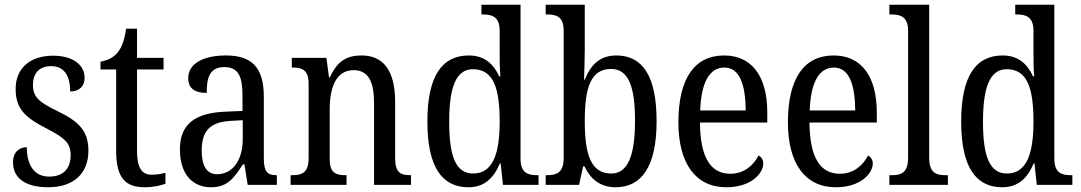

<svg xmlns="http://www.w3.org/2000/svg" viewBox="-20 -780 4559 810"><path d="M184 10C289 10 353 -47 353 -144C353 -228 312 -268 223 -311C148 -348 119 -368 119 -422C119 -469 144 -501 196 -501C248 -501 276 -464 276 -394C315 -394 337 -417 337 -452C337 -502 293 -545 204 -545C110 -545 46 -495 46 -405C46 -320 86 -284 180 -236C255 -197 278 -175 278 -126C278 -69 248 -35 187 -35C121 -35 93 -89 93 -159C66 -159 35 -143 35 -95C35 -25 92 10 184 10Z M591 10C628 10 661 2 678 -5V-51C659 -46 642 -43 619 -43C578 -43 558 -73 558 -143V-487H670V-536H558V-659H512C504 -605 493 -579 475 -557C457 -536 433 -525 404 -520V-487H470V-145C470 -30 508 10 591 10Z M870 10C942 10 968 -31 1005 -87H1011L1025 0H1148V-41H1145C1107 -41 1093 -57 1093 -113V-372C1093 -499 1039 -546 933 -546C840 -546 774 -513 774 -450C774 -408 801 -388 852 -388C852 -452 864 -497 927 -497C992 -497 1003 -447 1003 -373V-312L933 -309C802 -304 739 -256 739 -150C739 -41 796 10 870 10ZM896 -45C851 -45 831 -82 831 -144C831 -223 861 -265 953 -270L1004 -273V-191C1004 -106 962 -45 896 -45Z M1206 0H1442V-41H1437C1399 -41 1371 -49 1371 -108V-321C1371 -405 1395 -484 1472 -484C1536 -484 1558 -432 1558 -346V0H1714V-41H1710C1672 -41 1647 -50 1647 -113V-349C1647 -486 1595 -546 1505 -546C1445 -546 1403 -524 1372 -454H1368L1357 -536H1211V-495H1216C1253 -495 1282 -486 1282 -427V-113C1282 -50 1252 -41 1214 -41H1206Z M1956 10C2024 10 2063 -29 2089 -91H2092L2102 0H2252V-41H2244C2205 -41 2176 -52 2176 -111V-760H2011V-719H2018C2055 -719 2088 -710 2088 -650V-565C2088 -529 2088 -490 2091 -458H2086C2062 -510 2024 -546 1958 -546C1845 -546 1783 -460 1783 -267C1783 -75 1845 10 1956 10ZM1976 -48C1903 -48 1875 -120 1875 -266C1875 -410 1903 -488 1975 -488C2061 -488 2088 -410 2088 -267C2088 -129 2058 -48 1976 -48Z M2577 10C2686 10 2750 -76 2750 -269C2750 -461 2690 -546 2580 -546C2510 -546 2472 -506 2447 -444H2444C2445 -472 2447 -540 2447 -575V-760H2282V-719H2289C2327 -719 2358 -710 2358 -651V-113C2358 -50 2326 -41 2289 -41H2282V0H2423L2440 -78H2446C2470 -26 2511 10 2577 10ZM2559 -48C2473 -48 2447 -127 2447 -270C2447 -414 2474 -489 2558 -489C2630 -489 2659 -418 2659 -271C2659 -127 2630 -48 2559 -48Z M3044 10C3151 10 3200 -50 3200 -90C3200 -108 3190 -119 3180 -124C3159 -83 3120 -47 3061 -47C2979 -47 2934 -114 2933 -263H3217V-305C3217 -463 3148 -546 3035 -546C2912 -546 2842 -452 2842 -264C2842 -90 2915 10 3044 10ZM3126 -314H2934C2938 -430 2972 -495 3036 -495C3101 -495 3125 -422 3126 -314Z M3506 10C3613 10 3662 -50 3662 -90C3662 -108 3652 -119 3642 -124C3621 -83 3582 -47 3523 -47C3441 -47 3396 -114 3395 -263H3679V-305C3679 -463 3610 -546 3497 -546C3374 -546 3304 -452 3304 -264C3304 -90 3377 10 3506 10ZM3588 -314H3396C3400 -430 3434 -495 3498 -495C3563 -495 3587 -422 3588 -314Z M3732 0H3979V-41H3968C3928 -41 3900 -52 3900 -115V-760H3732V-719H3743C3777 -719 3811 -710 3811 -651V-115C3811 -52 3783 -41 3743 -41H3732Z M4208 10C4276 10 4315 -29 4341 -91H4344L4354 0H4504V-41H4496C4457 -41 4428 -52 4428 -111V-760H4263V-719H4270C4307 -719 4340 -710 4340 -650V-565C4340 -529 4340 -490 4343 -458H4338C4314 -510 4276 -546 4210 -546C4097 -546 4035 -460 4035 -267C4035 -75 4097 10 4208 10ZM4228 -48C4155 -48 4127 -120 4127 -266C4127 -410 4155 -488 4227 -488C4313 -488 4340 -410 4340 -267C4340 -129 4310 -48 4228 -48Z"/></svg>

Font: Noto Serif Lao Cond
Style: Regular
Weight: 400
Width: 3
Designer: Monotype Design Team
Foundry: Monotype Imaging Inc.
Version: Version 2.004